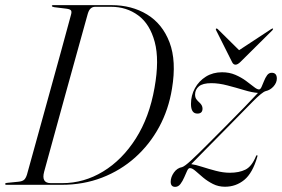

<svg xmlns="http://www.w3.org/2000/svg" viewBox="-24 -720 1098 748"><path d="M-4 -3.5Q-4 -6.5 2.5 -7.5L47.5 -12Q63 -13.5 69.8 -19.5Q76.5 -25.5 81 -39.5Q99.5 -106 121.8 -186.8Q144 -267.5 167.5 -352.2Q191 -437 213 -517Q235 -597 252.5 -662Q256 -674 252.8 -679Q249.5 -684 236 -686L187.5 -692Q178 -693.5 178 -697Q178 -700 183 -700H410Q489.5 -700 549.2 -663.5Q609 -627 636.5 -554.8Q664 -482.5 646 -374.5Q633 -293.5 596 -225.2Q559 -157 502.5 -106.5Q446 -56 373.5 -28Q301 0 216.5 0H1.5Q-4 0 -4 -3.5ZM218.5 -6.5Q303 -6.5 377.5 -51.8Q452 -97 505 -180.2Q558 -263.5 578 -378Q597.5 -486.5 578.8 -556.5Q560 -626.5 514.5 -660Q469 -693.5 409 -693.5H346.5Q337 -693.5 329.8 -687.5Q322.5 -681.5 318 -666.5Q299 -598 276.8 -518.2Q254.5 -438.5 231.8 -355.8Q209 -273 187.5 -194.8Q166 -116.5 148 -51Q136 -6.5 174 -6.5ZM716.5 -65Q710.5 -66 705.2 -55Q700 -44 693.8 -29.2Q687.5 -14.5 679 -3.2Q670.5 8 658.5 8Q641 8 641 -12Q641 -30 653.5 -47.8Q666 -65.5 685.5 -69Q695.5 -72 720.2 -94.8Q745 -117.5 779 -151.8Q813 -186 850.5 -223.5Q892.5 -265.5 929.5 -303.8Q966.5 -342 981 -358Q958.5 -359.5 927 -369Q895.5 -378.5 862 -387.2Q828.5 -396 799.5 -396Q765.5 -396 750.8 -383.5Q736 -371 736 -351.5Q736 -340.5 740.8 -333.8Q745.5 -327 753.5 -320Q765 -309.5 765 -297Q765 -277.5 745 -277.5Q720 -277.5 720 -315Q720 -348.5 735.5 -376.5Q751 -404.5 778.2 -421.5Q805.5 -438.5 841 -438.5Q869.5 -438.5 892.8 -428.5Q916 -418.5 934 -405.2Q952 -392 964.8 -381.8Q977.5 -371.5 985 -371.5Q990.5 -371.5 995 -381.5Q999.5 -391.5 1004.5 -404.2Q1009.5 -417 1016.5 -426.8Q1023.5 -436.5 1034.5 -436.5Q1054.5 -436.5 1054.5 -414Q1054.5 -398 1041.8 -383.5Q1029 -369 1011 -365Q997.5 -361.5 960 -323.5Q922.5 -285.5 855.5 -217Q813 -174.5 775.5 -136Q738 -97.5 721 -80.5Q737.5 -78.5 763 -70.2Q788.5 -62 817 -54.5Q845.5 -47 871.5 -47Q907.5 -47 932.2 -59.2Q957 -71.5 973.5 -112Q975.5 -116 977.5 -115.5Q980 -114.5 978.5 -109.5Q960 -45.5 927.5 -19Q895 7.5 852.5 7.5Q827 7.5 805.8 -3.2Q784.5 -14 767.5 -28.2Q750.5 -42.5 737.8 -53.8Q725 -65 716.5 -65ZM913.5 -479.5Q902 -468 893.5 -468Q884.5 -468 879.5 -479.5L818 -602Q815.5 -606.5 818 -608.5Q820.5 -610 824 -607L907.5 -524.5L1033 -607Q1038.5 -610 1039.5 -608.5Q1041 -607 1037 -602Z"/></svg>

Font: Fraunces 144pt S000 Light
Style: Italic
Weight: 300
Italic angle: -16°
Version: Version 1.000; ttfautohint (v1.8.3)